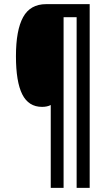

<svg xmlns="http://www.w3.org/2000/svg" viewBox="-20 -780 531 927"><path d="M413 127H350V-697H287V127H225V-273Q208 -264 183 -264Q118 -264 87.5 -324.5Q57 -385 57 -509Q57 -634 91.5 -697Q126 -760 203 -760H413Z"/></svg>

Font: Noto Sans Tamil ExtraCondensed Medium
Style: Regular
Weight: 500
Width: 2
Designer: Jelle Bosma - Monotype Design Team
Foundry: Monotype Imaging Inc.
Version: Version 2.004; ttfautohint (v1.8.4.7-5d5b)